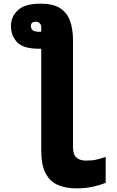

<svg xmlns="http://www.w3.org/2000/svg" viewBox="-20 -792 640 1052"><path d="M397 240Q343 240 299.5 222.5Q256 205 231 159.5Q206 114 206 31V-525H192Q107 -525 73.5 -561Q40 -597 40 -650Q40 -701 78.5 -736.5Q117 -772 204 -772Q271 -772 309.5 -747Q348 -722 364 -677Q380 -632 380 -572V14Q380 54 398.5 71Q417 88 451 88Q486 88 508.5 82.5Q531 77 559 68V210Q532 221 491.5 230.5Q451 240 397 240ZM193 -618H206V-642Q206 -657 197.5 -665Q189 -673 176 -673Q149 -673 149 -649Q149 -636 159 -627Q169 -618 193 -618Z"/></svg>

Font: Noto Sans Mono Black
Style: Regular
Weight: 900
Designer: Monotype Design Team
Foundry: Monotype Imaging Inc.
Version: Version 2.014